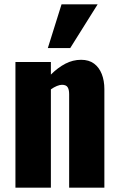

<svg xmlns="http://www.w3.org/2000/svg" viewBox="-20 -863 547 883"><path d="M51 0V-578H214V-520Q246 -552 280.5 -570Q315 -588 353 -588Q389 -588 412.5 -570.5Q436 -553 448 -522.5Q460 -492 460 -453V0H298V-430Q298 -451 291 -462Q284 -473 265 -473Q255 -473 241.5 -467.5Q228 -462 214 -452V0ZM200 -642 263 -843H429L303 -642Z"/></svg>

Font: Oswald
Style: Bold
Weight: 700
Designer: Vernon Adams
Foundry: Vernon Adams
Version: Version 4.103;gftools[0.9.33.dev8+g029e19f]